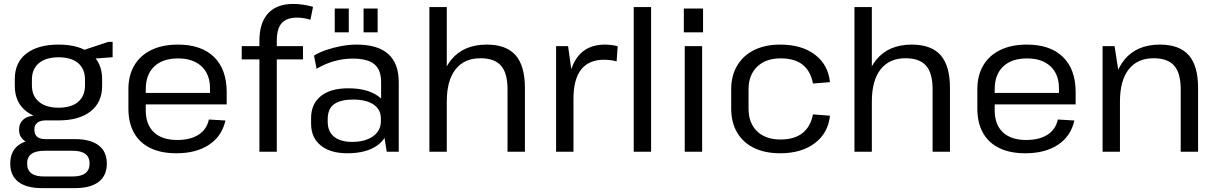

<svg xmlns="http://www.w3.org/2000/svg" viewBox="-20 -776 6223 982"><path d="M279.4 -160.2Q174.1 -160.2 114.9 -206.4Q55.7 -252.7 55.7 -335.9V-372Q55.7 -456.2 114.9 -502.1Q174.1 -547.9 279.4 -547.9Q384.7 -547.9 443.5 -502.1Q502.3 -456.2 502.3 -372V-335.9Q502.3 -252.7 443.5 -206.4Q384.7 -160.2 279.4 -160.2ZM195.5 186.2Q115.7 186.2 74 154.3Q32.4 122.4 32.4 60.4Q32.4 -0.6 73.2 -32.5Q114.1 -64.5 195.3 -64.5H363.2Q442.3 -64.5 484.3 -32.6Q526.4 -0.7 526.4 60.4Q526.4 122.4 484.3 154.3Q442.3 186.2 363.2 186.2ZM351.6 126.6Q438.2 126.6 438.2 60.4Q438.2 -5 351.6 -5H208Q118.7 -5 118.7 60.4Q118.7 128.3 208 126.6ZM166.6 -39.8Q124.9 -39.8 101.2 -59.3Q77.5 -78.8 77.5 -112.3Q77.5 -146.2 100.5 -165.5Q123.6 -184.9 167.5 -184.9H279.4V-160.2H213.2Q185.5 -160.2 170.2 -147.6Q154.9 -135 155.9 -112.3Q156 -88.7 169.8 -76.6Q183.5 -64.5 211.5 -64.5H279.4V-39.8ZM279.4 -225.2Q344.6 -225.2 379.7 -255Q414.7 -284.7 414.7 -338.9V-369.2Q414.7 -423.3 379.7 -453.2Q344.6 -483 279.4 -483Q215.2 -483 179.2 -453.2Q143.2 -423.3 143.2 -369.2V-338.9Q143.2 -285.6 179.2 -255.4Q215.2 -225.2 279.4 -225.2ZM393.4 -515.1 533 -561.7H556V-483.4L393.4 -471Z M882 7.9Q803.9 7.9 749.1 -18.7Q694.3 -45.2 665.5 -96.4Q636.7 -147.6 636.7 -220.5V-319.5Q636.7 -390.7 667.2 -441.9Q697.6 -493.1 754.4 -520.5Q811.1 -547.9 889.9 -547.9Q1010.1 -547.9 1074.8 -484.4Q1139.5 -420.8 1139.5 -304.5V-242.1H708.5V-300.6H1068.2L1054.1 -277.6V-324.4Q1054.1 -396.4 1010.7 -436.8Q967.3 -477.2 891.1 -477.2Q812.1 -477.2 768.8 -435.9Q725.5 -394.7 725.5 -320.1V-211.9Q725.5 -138.4 767.5 -99.2Q809.5 -60.1 886.1 -60.1Q954.3 -60.1 996.1 -87.4Q1037.9 -114.7 1048.3 -164.8L1133 -159.7Q1115.1 -79.3 1049.3 -35.7Q983.6 7.9 882 7.9Z M1306.8 -567.2Q1306.8 -659.5 1351.2 -707.7Q1395.5 -755.9 1480 -755.9Q1503.2 -755.9 1530.2 -752.1Q1557.2 -748.2 1581 -741L1567.7 -675Q1550 -680.4 1533.6 -683.1Q1517.1 -685.9 1500.1 -685.9Q1445.7 -685.9 1420.7 -657.6Q1395.7 -629.3 1395.7 -567.2V0H1306.8ZM1216.3 -540H1529.6V-472.2H1216.3Z M1929.2 -179.2V-355.9Q1929.2 -419 1894.6 -447.6Q1859.9 -476.3 1783.8 -476.3Q1735.2 -476.3 1688.1 -462.8Q1640.9 -449.4 1599.3 -424.3L1586 -491.7Q1612.9 -508.4 1649.7 -520.8Q1686.5 -533.2 1726.7 -540.6Q1766.9 -547.9 1803.6 -547.9Q1911.7 -547.9 1965.5 -500Q2019.4 -452.1 2019.4 -355.9V0H1958ZM1756.2 7.9Q1669.7 7.9 1620.4 -32.1Q1571.1 -72.2 1571.1 -143.2V-172.3Q1571.1 -244.3 1620.8 -284.4Q1670.5 -324.4 1760.9 -324.4Q1856.1 -324.4 1911.5 -286.1Q1967 -247.9 1967 -176.8V-145.9Q1967 -73.8 1910.7 -33Q1854.4 7.9 1756.2 7.9ZM1780.7 -50.3Q1848.4 -50.3 1888.2 -79.1Q1928 -107.9 1928 -155.7V-170.2Q1928 -216.1 1890.5 -241.5Q1852.9 -266.8 1785.2 -266.8Q1723.2 -266.8 1689.7 -243.9Q1656.1 -221 1656.1 -165.8V-153Q1656.1 -102.9 1688.8 -76.6Q1721.4 -50.3 1780.7 -50.3ZM1763.8 -732.3V-610.6H1692V-732.3ZM1911.4 -732.3V-610.6H1839.5V-732.3Z M2575.8 -319.5Q2575.8 -402.2 2542.4 -440.2Q2509 -478.1 2437.2 -478.1Q2354.2 -478.1 2309.7 -421Q2265.1 -363.9 2265.1 -256.7L2224.8 -186.7L2225.8 -253.2Q2225.8 -396 2289 -471.9Q2352.3 -547.9 2469.6 -547.9Q2569.1 -547.9 2616.9 -493.7Q2664.7 -439.5 2664.7 -326V0H2575.8ZM2176.2 -740H2265.1V-363.4V0H2176.2Z M2824.2 -540H2885.5L2913.1 -341.6V0H2824.2ZM2885.1 -297Q2885.1 -420.5 2933.5 -484.2Q2981.8 -547.9 3073.3 -547.9Q3089.4 -547.9 3106.2 -545.8Q3122.9 -543.8 3139.2 -539.6L3133.8 -462.2Q3103.8 -470.4 3068.6 -470.4Q2991.9 -470.4 2952.5 -420.6Q2913.1 -370.8 2913.1 -270.7Z M3310.1 -740V0H3221.2V-740Z M3571.1 -540V0H3482.2V-540ZM3575.8 -732.3V-610.6H3477.5V-732.3Z M3970.3 7.9Q3892.7 7.9 3836.4 -19.5Q3780.2 -46.9 3749.9 -98.5Q3719.7 -150.1 3719.7 -221.4V-318.6Q3719.7 -389.1 3750.4 -440.6Q3781 -492.2 3837.3 -520.1Q3893.6 -547.9 3970.3 -547.9Q4080.4 -547.9 4148.1 -496.4Q4215.9 -445 4224.9 -355.8L4138 -349Q4125.9 -412.7 4085.2 -445.1Q4044.5 -477.5 3972.8 -477.5Q3896.6 -477.5 3852.6 -435Q3808.5 -392.5 3808.5 -319.2V-220.8Q3808.5 -146.6 3852.1 -104.6Q3895.6 -62.5 3972.8 -62.5Q4042.8 -62.5 4084.4 -95.3Q4125.9 -128.1 4138 -191L4224.9 -184.2Q4215.9 -95.9 4147.7 -44Q4079.5 7.9 3970.3 7.9Z M4749.8 -319.5Q4749.8 -402.2 4716.4 -440.2Q4683 -478.1 4611.2 -478.1Q4528.2 -478.1 4483.7 -421Q4439.1 -363.9 4439.1 -256.7L4398.8 -186.7L4399.8 -253.2Q4399.8 -396 4463 -471.9Q4526.3 -547.9 4643.6 -547.9Q4743.1 -547.9 4790.9 -493.7Q4838.7 -439.5 4838.7 -326V0H4749.8ZM4350.2 -740H4439.1V-363.4V0H4350.2Z M5224 7.9Q5145.9 7.9 5091.1 -18.7Q5036.3 -45.2 5007.5 -96.4Q4978.7 -147.6 4978.7 -220.5V-319.5Q4978.7 -390.7 5009.2 -441.9Q5039.6 -493.1 5096.4 -520.5Q5153.1 -547.9 5231.9 -547.9Q5352.1 -547.9 5416.8 -484.4Q5481.5 -420.8 5481.5 -304.5V-242.1H5050.5V-300.6H5410.2L5396.1 -277.6V-324.4Q5396.1 -396.4 5352.7 -436.8Q5309.3 -477.2 5233.1 -477.2Q5154.1 -477.2 5110.8 -435.9Q5067.5 -394.7 5067.5 -320.1V-211.9Q5067.5 -138.4 5109.5 -99.2Q5151.5 -60.1 5228.1 -60.1Q5296.3 -60.1 5338.1 -87.4Q5379.9 -114.7 5390.3 -164.8L5475 -159.7Q5457.1 -79.3 5391.3 -35.7Q5325.6 7.9 5224 7.9Z M6018.8 -319.5Q6018.8 -402.2 5985.4 -440.2Q5952 -478.1 5880.2 -478.1Q5797.2 -478.1 5752.7 -421Q5708.1 -363.9 5708.1 -256.7L5668.8 -186.7V-253.2Q5668.8 -396 5732 -471.9Q5795.3 -547.9 5912.6 -547.9Q6012.1 -547.9 6059.9 -493.7Q6107.7 -439.5 6107.7 -326V0H6018.8ZM5619.2 -540H5680.5L5708.1 -363.4V0H5619.2Z"/></svg>

Font: Pathway Extreme 8pt Thin
Style: Regular
Weight: 100
Version: Version 1.001;gftools[0.9.26]